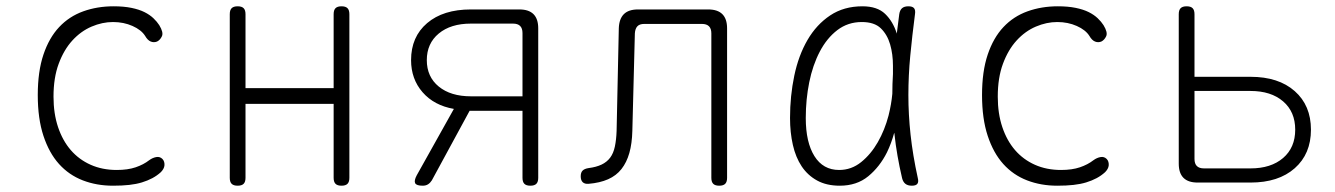

<svg xmlns="http://www.w3.org/2000/svg" viewBox="-20 -580 4240 610"><path d="M100 -278Q100 -353 118 -406.5Q136 -460 168 -494Q200 -528 244.5 -544Q289 -560 341 -560Q373 -560 397.5 -555Q422 -550 439 -541.5Q456 -533 467.5 -522Q479 -511 486 -500Q500 -477 494.5 -465Q489 -453 479 -448Q469 -444 459 -448Q449 -452 441 -466Q429 -485 401 -497.5Q373 -510 339 -510Q305 -510 271 -495.5Q237 -481 210 -451.5Q183 -422 166.5 -377.5Q150 -333 150 -273Q150 -219 164.5 -176Q179 -133 205 -103Q231 -73 268 -56.5Q305 -40 351 -40Q386 -40 411 -48.5Q436 -57 454 -71Q465 -79 476.5 -81Q488 -83 496 -75Q500 -71 501.5 -65.5Q503 -60 502.5 -54.5Q502 -49 499 -43.5Q496 -38 491 -33Q479 -22 464 -14Q449 -6 431 -0.5Q413 5 390.5 7.5Q368 10 339 10Q287 10 243 -7Q199 -24 167.5 -59Q136 -94 118 -148.5Q100 -203 100 -278Z M735 10Q722 10 716 4Q710 -2 710 -15V-535Q710 -548 716 -554Q722 -560 735 -560Q748 -560 754 -554Q760 -548 760 -535V-300H1040V-535Q1040 -548 1046 -554Q1052 -560 1065 -560Q1078 -560 1084 -554Q1090 -548 1090 -535V-15Q1090 -2 1084 4Q1078 10 1065 10Q1052 10 1046 4Q1040 -2 1040 -15V-250H760V-15Q760 -2 754 4Q748 10 735 10Z M1323 10Q1303 10 1299 2Q1295 -6 1304 -23L1422 -234Q1359 -245 1322.5 -287Q1286 -329 1286 -389Q1286 -463 1337 -506.5Q1388 -550 1476 -550H1630Q1660 -550 1675 -535Q1690 -520 1690 -490V-15Q1690 -2 1684 4Q1678 10 1665 10Q1652 10 1646 4Q1640 -2 1640 -15V-228H1472L1352 -7Q1347 1 1340 5.5Q1333 10 1323 10ZM1640 -475Q1640 -490 1632.5 -497.5Q1625 -505 1610 -505H1476Q1412 -505 1374 -473.5Q1336 -442 1336 -389Q1336 -336 1374 -305Q1412 -274 1476 -274H1640Z M1946 -490Q1947 -520 1962 -535Q1977 -550 2007 -550H2230Q2260 -550 2275 -535Q2290 -520 2290 -490V-15Q2290 -2 2284 4Q2278 10 2265 10Q2252 10 2246 4Q2240 -2 2240 -15V-474Q2240 -489 2232.5 -496.5Q2225 -504 2210 -504H2027Q2012 -504 2005 -496.5Q1998 -489 1997 -474L1989 -164Q1988 -124 1979.5 -94Q1971 -64 1954.5 -43Q1938 -22 1912 -10.5Q1886 1 1850 4Q1838 5 1831.5 -1Q1825 -7 1825 -20Q1825 -32 1831 -38Q1837 -44 1850 -46Q1874 -49 1891 -57Q1908 -65 1918.5 -79Q1929 -93 1933.5 -114.5Q1938 -136 1939 -164Z M2648 10Q2606 10 2576 -6.5Q2546 -23 2527 -51.5Q2508 -80 2499 -119.5Q2490 -159 2490 -205Q2490 -275 2503.5 -339.5Q2517 -404 2545.5 -453Q2574 -502 2617.5 -531Q2661 -560 2720 -560Q2767 -560 2792 -536Q2817 -512 2829 -474V-472Q2833 -503 2837 -535Q2839 -548 2846 -554Q2853 -560 2866 -560Q2879 -560 2884 -554Q2889 -548 2887 -535Q2878 -466 2872 -403Q2866 -340 2866 -278Q2866 -216 2873 -151.5Q2880 -87 2896 -14Q2899 -2 2894.5 4Q2890 10 2877 10Q2864 10 2856.5 4Q2849 -2 2846 -14Q2829 -87 2822 -152Q2822 -155 2821 -158Q2812 -125 2798 -96Q2775 -50 2738.5 -20Q2702 10 2648 10ZM2646 -40Q2685 -40 2716 -65Q2747 -90 2769 -128.5Q2791 -167 2803 -213Q2812 -249 2815 -282Q2815 -313 2817 -345V-371Q2817 -408 2808 -439Q2799 -470 2778.5 -490Q2758 -510 2718 -510Q2674 -510 2640.5 -484.5Q2607 -459 2584.5 -416Q2562 -373 2551 -318.5Q2540 -264 2540 -205Q2540 -128 2567.5 -84Q2595 -40 2646 -40Z M3100 -278Q3100 -353 3118 -406.5Q3136 -460 3168 -494Q3200 -528 3244.5 -544Q3289 -560 3341 -560Q3373 -560 3397.5 -555Q3422 -550 3439 -541.5Q3456 -533 3467.5 -522Q3479 -511 3486 -500Q3500 -477 3494.5 -465Q3489 -453 3479 -448Q3469 -444 3459 -448Q3449 -452 3441 -466Q3429 -485 3401 -497.5Q3373 -510 3339 -510Q3305 -510 3271 -495.5Q3237 -481 3210 -451.5Q3183 -422 3166.5 -377.5Q3150 -333 3150 -273Q3150 -219 3164.5 -176Q3179 -133 3205 -103Q3231 -73 3268 -56.5Q3305 -40 3351 -40Q3386 -40 3411 -48.5Q3436 -57 3454 -71Q3465 -79 3476.5 -81Q3488 -83 3496 -75Q3500 -71 3501.5 -65.5Q3503 -60 3502.5 -54.5Q3502 -49 3499 -43.5Q3496 -38 3491 -33Q3479 -22 3464 -14Q3449 -6 3431 -0.5Q3413 5 3390.5 7.5Q3368 10 3339 10Q3287 10 3243 -7Q3199 -24 3167.5 -59Q3136 -94 3118 -148.5Q3100 -203 3100 -278Z M3785 0Q3755 0 3740 -15Q3725 -30 3725 -60V-535Q3725 -548 3731 -554Q3737 -560 3750 -560Q3763 -560 3769 -554Q3775 -548 3775 -535V-336H3953Q4042 -336 4093.5 -290.5Q4145 -245 4145 -168Q4145 -91 4093.5 -45.5Q4042 0 3953 0ZM3775 -75Q3775 -60 3782.5 -52.5Q3790 -45 3805 -45H3953Q4018 -45 4056.5 -78Q4095 -111 4095 -168Q4095 -225 4056.5 -258Q4018 -291 3953 -291H3775Z"/></svg>

Font: Maple Mono Thin
Style: Regular
Weight: 250
Monospace: yes
Designer: subframe7536
Version: Version 7.000